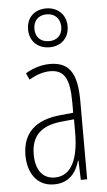

<svg xmlns="http://www.w3.org/2000/svg" viewBox="-56 -830 488 876"><g transform="rotate(-5 188.0 -391.5)"><path d="M190 -615C243 -615 280 -650 280 -704C280 -758 241 -793 189 -793C137 -793 99 -760 99 -704C99 -648 139 -615 190 -615ZM190 -643C149 -643 128 -670 128 -704C128 -740 150 -766 189 -766C227 -766 251 -741 251 -703C251 -667 228 -643 190 -643ZM184 -539C147 -539 106 -527 72 -506L86 -476C123 -498 156 -506 182 -506C245 -506 271 -468 271 -356V-308L210 -302C100 -291 37 -238 37 -133C37 -59 73 10 156 10C228 10 259 -38 274 -89H276L279 0H308V-359C308 -487 272 -539 184 -539ZM212 -272 272 -278V-218C272 -100 240 -21 162 -21C108 -21 75 -61 75 -134C75 -218 119 -262 212 -272Z"/></g></svg>

Font: Noto Sans Telugu ExtraCondensed ExtraLight
Style: Regular
Weight: 200
Width: 2
Designer: Jelle Bosma - Monotype Design Team
Foundry: Monotype Imaging Inc.
Version: Version 2.005